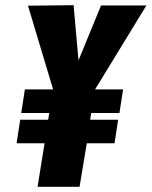

<svg xmlns="http://www.w3.org/2000/svg" viewBox="-20 -721 585 741"><path d="M62 -285 76 -376H185L88 -699L264 -701L283 -488L370 -700H545L347 -376H455L441 -285H332L328 -259H436L422 -168H315L287 0H125L152 -168H44L58 -259H166L170 -285Z"/></svg>

Font: Georama Condensed Black
Style: Italic
Weight: 900
Width: 3
Italic angle: -9°
Designer: Jean-Baptiste Levee
Foundry: Production Type
Version: Version 1.000